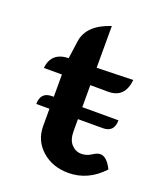

<svg xmlns="http://www.w3.org/2000/svg" viewBox="-114 -655 621 736"><g transform="rotate(20 196.5 -287.0)"><path d="M251 6.8Q186 6.8 142.8 -31.7Q99.6 -70.3 99.6 -128.9V-339.4H25.9Q32.7 -405.3 102.5 -407.2L112.3 -478Q121.6 -548.8 215.8 -579.6V-409.2L363.8 -413.1Q356.4 -337.9 288.6 -337.9L215.8 -338.4V-150.9Q215.8 -115.2 232.7 -97.2Q249.5 -79.1 272.9 -79.1Q294.4 -79.1 312.5 -91.1Q330.6 -103 342.8 -103Q369.6 -103 391.6 -58.1Q331.1 6.8 251 6.8ZM316.9 -199.7H45.9Q45.9 -248.5 92.3 -248.5H363.3Q363.3 -199.7 316.9 -199.7Z"/></g></svg>

Font: ALMAS
Style: Bold
Weight: 700
Designer: ALMAS Font/ by Husham Jawad Kadhim, derived from the Bainsely font by/ Paul James MIller
Foundry: High-Logic / Made with FontCreator
Version: Version 1.411;September 19, 2021;FontCreator 14.0.0.2814 32-